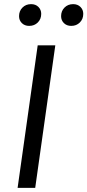

<svg xmlns="http://www.w3.org/2000/svg" viewBox="-20 -907 422 927"><path d="M150 0H65L162 -688H247ZM72 -829Q72 -854 88.5 -870.5Q105 -887 130 -887Q152 -887 165.5 -873.5Q179 -860 179 -840Q179 -815 162.5 -798.5Q146 -782 121 -782Q99 -782 85.5 -795.5Q72 -809 72 -829ZM275 -829Q275 -854 291.5 -870.5Q308 -887 333 -887Q355 -887 368.5 -873.5Q382 -860 382 -840Q382 -815 365.5 -798.5Q349 -782 324 -782Q302 -782 288.5 -795.5Q275 -809 275 -829Z"/></svg>

Font: FiraGO Book
Style: Italic
Weight: 350
Italic angle: -8°
Designer: bBox Type GmbH
Foundry: bBox Type GmbH
Version: Version 1.001